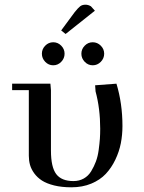

<svg xmlns="http://www.w3.org/2000/svg" viewBox="-20 -799 621 826"><path d="M32.2 -411.1V-439H196.8L199.2 -411.1V-150.9Q199.2 -80.1 221.9 -50Q244.6 -20 295.9 -20Q320.8 -20 340.3 -31Q359.9 -42 372.1 -62Q384.3 -82 392.6 -104.2Q400.9 -126.5 404.5 -153.8Q408.2 -181.2 409.7 -201.9Q411.1 -222.7 411.1 -245.1Q411.1 -332 391.1 -405.8L389.2 -432.1L481 -439Q506.8 -353.5 506.8 -256.8Q506.8 -218.8 499.8 -182.6Q492.7 -146.5 476.1 -111.8Q459.5 -77.1 435.1 -51Q410.6 -24.9 372.6 -9Q334.5 6.8 287.1 6.8Q245.6 6.8 213.1 -1.2Q180.7 -9.3 160.6 -22.2Q140.6 -35.2 127.4 -53.2Q114.3 -71.3 109.1 -89.8Q104 -108.4 104 -128.9V-411.1ZM174.6 -533Q160.2 -547.9 160.2 -567.9Q160.2 -587.9 174.6 -602.5Q189 -617.2 209 -617.2Q229 -617.2 243.4 -602.5Q257.8 -587.9 257.8 -567.9Q257.8 -547.9 243.4 -533Q229 -518.1 209 -518.1Q189 -518.1 174.6 -533ZM243.2 -668 300.8 -746.1Q316.4 -765.6 325.2 -772.2Q334 -778.8 348.1 -778.8Q353.5 -778.8 359.4 -777.1Q365.2 -775.4 368.2 -773.4L371.1 -772L388.2 -752.9L262.2 -652.8ZM344.5 -533Q330.1 -547.9 330.1 -567.9Q330.1 -587.9 344.5 -602.5Q358.9 -617.2 378.9 -617.2Q398.9 -617.2 413.6 -602.5Q428.2 -587.9 428.2 -567.9Q428.2 -547.9 413.6 -533Q398.9 -518.1 378.9 -518.1Q358.9 -518.1 344.5 -533Z"/></svg>

Font: Dehuti Alt
Style: Bold
Weight: 700
Version: Version 1.2